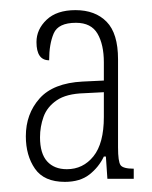

<svg xmlns="http://www.w3.org/2000/svg" viewBox="-20 -739 301 379"><path d="M108 -380Q67 -380 49 -406Q31 -432 31 -470Q31 -514 58 -544.5Q85 -575 143 -578L185 -580V-616Q185 -651 172.5 -672.5Q160 -694 130 -694Q95 -694 86 -673Q77 -652 77 -620Q52 -620 52 -656Q52 -681 72 -700Q92 -719 129 -719Q168 -719 190.5 -696Q213 -673 213 -622V-448Q213 -420 218 -413Q223 -406 244 -406V-386H192L189 -430H185Q175 -409 156.5 -394.5Q138 -380 108 -380ZM112 -405Q144 -405 164.5 -430.5Q185 -456 185 -508V-557L146 -555Q111 -554 92 -541Q73 -528 66 -508.5Q59 -489 59 -468Q59 -436 73 -420.5Q87 -405 112 -405Z"/></svg>

Font: Noto Serif Georgian ExtraCondensed Thin
Style: Regular
Weight: 100
Width: 2
Designer: Monotype Design Team, Akaki Razmadze
Foundry: Google LLC
Version: Version 2.003; ttfautohint (v1.8.4.7-5d5b)